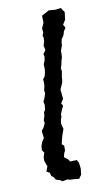

<svg xmlns="http://www.w3.org/2000/svg" viewBox="-82 -747 452 793"><g transform="rotate(-10 143.5 -350.0)"><path d="M115 2 104 -5 89 -9 81 -22 73 -27 69 -42 56 -49 64 -70 60 -79 55 -95V-108L61 -128L53 -139L54 -155L59 -170L70 -188L66 -217L77 -232L84 -248L82 -259L88 -278L89 -293L95 -301L97 -322L94 -336L100 -347L107 -369L105 -380L109 -397L110 -411L109 -427L117 -437L121 -452L123 -468L122 -487L128 -501L131 -519L128 -528L139 -544L135 -563L140 -580L141 -595L138 -604L143 -618L141 -634L151 -657L150 -686L181 -703L208 -701L233 -704L236 -697L245 -685L241 -653L229 -634L237 -621L228 -607L223 -591L213 -576L210 -559V-552L202 -530V-518L201 -502L197 -490L194 -474L189 -458L191 -446L187 -425L186 -411L184 -399L175 -379L172 -371L174 -354L176 -333L165 -316L171 -305L164 -290L156 -271L157 -264L152 -248L150 -234L156 -210L146 -182L142 -167L138 -149L147 -142V-122L141 -109L138 -95L147 -88L156 -80L159 -73L188 -74L195 -61L198 -37L195 -11L184 4L165 2L146 1L136 -2Z"/></g></svg>

Font: Winky Rough Light
Style: Italic
Weight: 300
Italic angle: -8.97852°
Designer: Simon Atzbach
Foundry: typofactur
Version: Version 1.206; ttfautohint (v1.8.4.7-5d5b)